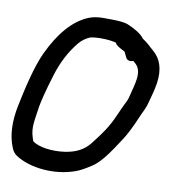

<svg xmlns="http://www.w3.org/2000/svg" viewBox="-77 -723 725 807"><g transform="rotate(10 285.5 -319.0)"><path d="M455 -499C457 -497 461 -493 465 -490C500 -458 476 -399 465 -351C461 -331 455 -325 441 -294C410 -223 400 -202 341 -127C318 -98 285 -80 238 -73C184 -65 124 -73 99 -94C83 -140 84 -153 98 -241C102 -265 114 -314 135 -382C153 -441 180 -491 213 -531C225 -545 240 -557 260 -565C263 -566 280 -569 305 -569C334 -569 354 -566 369 -562C373 -551 391 -542 401 -537L412 -531C412 -531 412 -530 413 -528L423 -508C430 -494 445 -495 455 -499ZM478 -598C464 -617 439 -632 406 -646C387 -654 354 -655 300 -655C277 -655 255 -652 234 -643C170 -615 119 -553 77 -464C49 -405 26 -306 10 -227C-3 -161 -2 -101 20 -49C24 -39 32 -27 44 -20C107 20 211 30 297 -1C314 -7 336 -19 363 -37C394 -57 426 -101 469 -168C486 -194 502 -227 520 -269C530 -294 541 -309 549 -341C555 -365 564 -392 569 -426C577 -485 563 -527 529 -556C512 -570 503 -582 478 -598Z"/></g></svg>

Font: Reckless Catfish
Style: HeavyIt
Weight: 400
Foundry: Cannot Into Space Fonts
Version: Version 0.2894